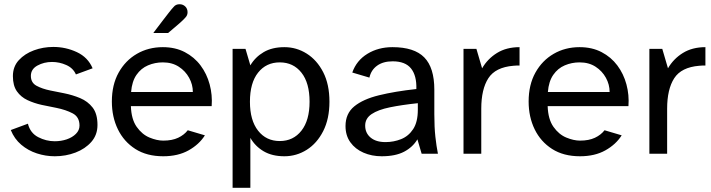

<svg xmlns="http://www.w3.org/2000/svg" viewBox="-20 -727 3361 908"><path d="M239 12Q196 12 154.5 -1.5Q113 -15 80.5 -42.5Q48 -70 31 -112L112 -142Q123 -98 160.5 -78.5Q198 -59 239 -59Q269 -59 295.5 -68Q322 -77 339 -94Q356 -111 356 -133Q356 -174 323.5 -191Q291 -208 246 -217L177 -231Q141 -239 110 -253.5Q79 -268 60 -295Q41 -322 41 -367Q41 -412 69 -442.5Q97 -473 140.5 -489Q184 -505 232 -505Q291 -505 343.5 -480.5Q396 -456 418 -404L339 -375Q326 -405 293.5 -419.5Q261 -434 226 -434Q188 -434 157 -417Q126 -400 126 -368Q126 -336 152.5 -321.5Q179 -307 218 -299L283 -286Q323 -278 359 -263Q395 -248 418 -218.5Q441 -189 441 -136Q441 -89 412 -56Q383 -23 337 -5.5Q291 12 239 12Z M752 12Q674 12 620 -22.5Q566 -57 537.5 -115.5Q509 -174 509 -247Q509 -326 541 -383.5Q573 -441 627.5 -472.5Q682 -504 750 -504Q809 -504 854 -480.5Q899 -457 928.5 -417.5Q958 -378 971.5 -328Q985 -278 981 -225H599Q601 -163 626.5 -127Q652 -91 687 -76.5Q722 -62 752 -62Q794 -62 822.5 -75.5Q851 -89 868 -111L949 -87Q922 -44 872 -16Q822 12 752 12ZM600 -292H892Q892 -327 874.5 -359Q857 -391 825.5 -411.5Q794 -432 750 -432Q713 -432 680 -418Q647 -404 625.5 -373Q604 -342 600 -292ZM705 -571Q708 -575 720.5 -591.5Q733 -608 749 -629Q765 -650 779.5 -668.5Q794 -687 801 -694Q811 -707 829 -707Q845 -707 856 -696.5Q867 -686 867 -669Q867 -662 864.5 -655.5Q862 -649 854 -641Q847 -633 829 -617Q811 -601 794.5 -587.5Q778 -574 775 -571Z M1080 161V-496H1141L1164 -418Q1187 -457 1227 -480.5Q1267 -504 1325 -504Q1382 -504 1430.5 -473.5Q1479 -443 1508.5 -385.5Q1538 -328 1538 -246Q1538 -165 1508.5 -107Q1479 -49 1430.5 -18.5Q1382 12 1325 12Q1267 12 1227 -11.5Q1187 -35 1164 -75V161ZM1303 -60Q1367 -60 1405.5 -109Q1444 -158 1444 -246Q1444 -335 1405.5 -383.5Q1367 -432 1303 -432Q1239 -432 1200.5 -383.5Q1162 -335 1162 -246Q1162 -158 1200.5 -109Q1239 -60 1303 -60Z M1785 12Q1738 12 1699 -5Q1660 -22 1637 -54Q1614 -86 1614 -131Q1614 -190 1655.5 -224Q1697 -258 1772.5 -276.5Q1848 -295 1949 -306Q1951 -369 1924 -403Q1897 -437 1837 -437Q1792 -437 1763.5 -416.5Q1735 -396 1727 -360L1646 -384Q1666 -441 1717.5 -472.5Q1769 -504 1836 -504Q1939 -504 1986.5 -455.5Q2034 -407 2034 -303V-187Q2034 -125 2039 -80Q2044 -35 2051 0H1974L1954 -68Q1932 -31 1891 -9.5Q1850 12 1785 12ZM1803 -55Q1842 -55 1877 -69Q1912 -83 1934 -116.5Q1956 -150 1956 -208V-239Q1880 -231 1824 -219.5Q1768 -208 1737.5 -187.5Q1707 -167 1707 -133Q1707 -98 1732.5 -76.5Q1758 -55 1803 -55Z M2172 0V-496H2233L2260 -404Q2286 -449 2330.5 -476.5Q2375 -504 2437 -504V-417Q2430 -417 2422.5 -417Q2415 -417 2408 -416Q2323 -409 2289.5 -357Q2256 -305 2256 -213V0Z M2723 12Q2645 12 2591 -22.5Q2537 -57 2508.5 -115.5Q2480 -174 2480 -247Q2480 -326 2512 -383.5Q2544 -441 2598.5 -472.5Q2653 -504 2721 -504Q2780 -504 2825 -480.5Q2870 -457 2899.5 -417.5Q2929 -378 2942.5 -328Q2956 -278 2952 -225H2570Q2572 -163 2597.5 -127Q2623 -91 2658 -76.5Q2693 -62 2723 -62Q2765 -62 2793.5 -75.5Q2822 -89 2839 -111L2920 -87Q2893 -44 2843 -16Q2793 12 2723 12ZM2571 -292H2863Q2863 -327 2845.5 -359Q2828 -391 2796.5 -411.5Q2765 -432 2721 -432Q2684 -432 2651 -418Q2618 -404 2596.5 -373Q2575 -342 2571 -292Z M3051 0V-496H3112L3139 -404Q3165 -449 3209.5 -476.5Q3254 -504 3316 -504V-417Q3309 -417 3301.5 -417Q3294 -417 3287 -416Q3202 -409 3168.5 -357Q3135 -305 3135 -213V0Z"/></svg>

Font: Atkinson Hyperlegible
Style: Regular
Weight: 400
Designer: Elliott Scott, Megan Eiswerth, Linus Boman, Theodore Petrosky
Foundry: Braille Institute
Version: Version 1.006; ttfautohint (v1.8.3)